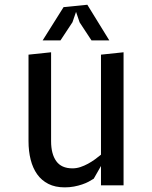

<svg xmlns="http://www.w3.org/2000/svg" viewBox="-20 -780 640 808"><path d="M405 -550 500 -560V0H405V-81.5L374.5 -28Q365.5 -22 353.2 -15.5Q341 -9 325.5 -3.8Q310 1.5 291.5 5Q273 8.5 252.5 8.5Q212.5 8.5 183.8 -6Q155 -20.5 136.5 -46.5Q118 -72.5 109 -108.2Q100 -144 100 -186V-550L195 -560V-186Q195 -132 216.8 -101.8Q238.5 -71.5 285 -71.5Q302 -71.5 318.5 -77Q335 -82.5 350.5 -91Q366 -99.5 379.8 -109.5Q393.5 -119.5 405 -129ZM440 -610H365L315 -686L300 -730L285 -686.5L234.5 -610H159.5L247.5 -750L347.5 -760Z"/></svg>

Font: B612
Style: Regular
Weight: 400
Designer: Nicolas Chauveau, Thomas Paillot, Jonathan Favre-Lamarine, Jean-Luc Vinot
Foundry: AIRBUS
Version: Version 1.008